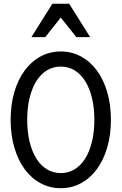

<svg xmlns="http://www.w3.org/2000/svg" viewBox="-20 -981 640 1011"><path d="M300 10Q358.2 10 406.8 -16.5Q455.4 -43 490.3 -90.5Q525.2 -138 544.6 -204.5Q564 -271 564 -350Q564 -430 544.6 -496Q525.2 -562 490.3 -609.5Q455.4 -657 406.8 -683.5Q358.2 -710 300 -710Q241.8 -710 193.2 -683.5Q144.6 -657 109.7 -609.5Q74.8 -562 55.4 -496Q36 -430 36 -350Q36 -271 55.4 -204.5Q74.8 -138 109.7 -90.5Q144.6 -43 193.2 -16.5Q241.8 10 300 10ZM300.1 -69.6Q259.8 -69.6 227.1 -89.5Q194.4 -109.4 171.4 -146.2Q148.4 -183 135.8 -234.8Q123.2 -286.6 123.2 -350.2Q123.2 -413.8 135.8 -465.4Q148.4 -517 171.4 -553.8Q194.4 -590.6 227 -610.5Q259.7 -630.4 299.9 -630.4Q340.2 -630.4 372.9 -610.5Q405.6 -590.6 428.6 -553.8Q451.6 -517 464.2 -465.4Q476.8 -413.8 476.8 -350.2Q476.8 -286.6 464.2 -234.8Q451.6 -183 428.6 -146.2Q405.6 -109.4 373 -89.5Q340.3 -69.6 300.1 -69.6ZM145.2 -785.4H218L300 -888.6L382 -785.4H454.8L344.2 -961.4H255.8Z"/></svg>

Font: CommitMonoV143 ExtLt
Style: Regular
Weight: 200
Monospace: yes
Designer: Eigil Nikolajsen
Foundry: Eigil Nikolajsen
Version: Version 1.143